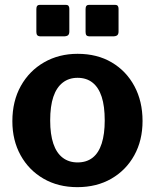

<svg xmlns="http://www.w3.org/2000/svg" viewBox="-20 -762 639 792"><path d="M299 10Q220 10 159.5 -25Q99 -60 65 -121.5Q31 -183 31 -262Q31 -345 66 -407.5Q101 -470 162 -505Q223 -540 300 -540Q381 -540 441 -504.5Q501 -469 534.5 -406.5Q568 -344 568 -263Q568 -183 534 -121.5Q500 -60 439.5 -25Q379 10 299 10ZM300 -92Q337 -92 362 -111.5Q387 -131 399.5 -170Q412 -209 412 -265Q412 -324 399.5 -362.5Q387 -401 362 -421Q337 -441 300 -441Q264 -441 238.5 -421Q213 -401 200 -362.5Q187 -324 187 -265Q187 -208 200 -169.5Q213 -131 238.5 -111.5Q264 -92 300 -92ZM266 -726V-632Q266 -621 260.5 -616.5Q255 -612 242 -612H149Q138 -612 134 -616.5Q130 -621 130 -630V-725Q130 -742 144 -742H252Q266 -742 266 -726ZM469 -726V-632Q469 -621 463.5 -616.5Q458 -612 445 -612H352Q340 -612 336.5 -616.5Q333 -621 333 -630V-725Q333 -742 347 -742H455Q469 -742 469 -726Z"/></svg>

Font: Libre Franklin Thin
Style: Bold
Weight: 700
Version: Version 3.000